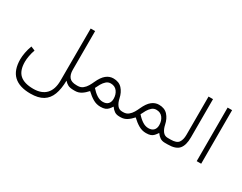

<svg xmlns="http://www.w3.org/2000/svg" viewBox="-96 -1181 2494 1978"><g transform="rotate(30 1151.0 -192.0)"><path d="M145 -151.9Q130.9 -111.8 123.8 -72.5Q116.7 -33.2 116.7 -2.9Q116.7 101.6 169.2 148.9Q221.7 196.3 329.6 196.3Q428.7 196.3 480.2 141.8Q531.7 87.4 531.7 -18.6L532.7 -637.7H585.4V-177.2Q585.4 -121.1 610.6 -89.8Q635.7 -58.6 697.8 -58.6H712.4V0H697.8Q653.3 0 629.6 -12.5Q606 -24.9 585.4 -47.9Q584 51.3 558.6 118.4Q533.2 185.5 477.8 219.7Q422.4 253.9 329.1 253.9Q196.8 253.9 129.6 190.9Q62.5 127.9 62.5 -2.4Q62.5 -37.1 71 -82.3Q79.6 -127.4 96.2 -171.9Z M849.6 -76.7Q819.8 -42.5 786.6 -21.2Q753.4 0 713.4 0H692.9V-58.6H710.9Q746.6 -58.6 771.2 -78.1Q795.9 -97.7 812.5 -126Q829.1 -154.3 840.3 -180.2Q871.6 -249 909.7 -279.5Q947.8 -310.1 993.7 -310.1Q1061 -310.1 1098.6 -268.6Q1136.2 -227.1 1149.4 -163.1Q1159.2 -116.2 1181.4 -87.4Q1203.6 -58.6 1240.2 -58.6H1254.9V0H1240.2Q1205.1 0 1181.6 -16.1Q1158.2 -32.2 1139.6 -59.1Q1124.5 -36.1 1110.1 -20.5Q1095.7 -4.9 1075.2 2.9Q1054.7 10.7 1021 10.7Q973.1 10.7 932.1 -13.2Q891.1 -37.1 849.6 -76.7ZM876.5 -129.4Q910.2 -90.8 945.3 -68.1Q980.5 -45.4 1017.1 -45.4Q1057.1 -45.4 1078.4 -67.4Q1099.6 -89.4 1099.6 -127.9Q1099.6 -179.7 1072.5 -215.6Q1045.4 -251.5 996.1 -251.5Q965.8 -251.5 943.6 -232.2Q921.4 -212.9 905 -184.6Q888.7 -156.2 876.5 -129.4Z M1392.1 -76.7Q1362.3 -42.5 1329.1 -21.2Q1295.9 0 1255.9 0H1235.4V-58.6H1253.4Q1289.1 -58.6 1313.7 -78.1Q1338.4 -97.7 1355 -126Q1371.6 -154.3 1382.8 -180.2Q1414.1 -249 1452.1 -279.5Q1490.2 -310.1 1536.1 -310.1Q1603.5 -310.1 1641.1 -268.6Q1678.7 -227.1 1691.9 -163.1Q1701.7 -116.2 1723.9 -87.4Q1746.1 -58.6 1782.7 -58.6H1797.4V0H1782.7Q1747.6 0 1724.1 -16.1Q1700.7 -32.2 1682.1 -59.1Q1667 -36.1 1652.6 -20.5Q1638.2 -4.9 1617.7 2.9Q1597.2 10.7 1563.5 10.7Q1515.6 10.7 1474.6 -13.2Q1433.6 -37.1 1392.1 -76.7ZM1418.9 -129.4Q1452.6 -90.8 1487.8 -68.1Q1522.9 -45.4 1559.6 -45.4Q1599.6 -45.4 1620.8 -67.4Q1642.1 -89.4 1642.1 -127.9Q1642.1 -179.7 1615 -215.6Q1587.9 -251.5 1538.6 -251.5Q1508.3 -251.5 1486.1 -232.2Q1463.9 -212.9 1447.5 -184.6Q1431.2 -156.2 1418.9 -129.4Z M1777.8 0V-58.6H1817.4Q1888.7 -58.6 1911.6 -91.6Q1934.6 -124.5 1934.6 -182.1V-637.7H1987.8V-182.6Q1987.8 -89.8 1950.2 -44.9Q1912.6 0 1816.9 0Z M2161.6 -637.7H2214.8V-0.5H2161.6Z"/></g></svg>

Font: Vazir Thin FD
Style: Thin-FD
Weight: 100
Designer: Saber Rastikerdar
Foundry: Saber Rastikerdar
Version: Version 30.0.0